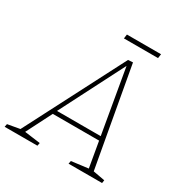

<svg xmlns="http://www.w3.org/2000/svg" viewBox="-219 -963 1068 1111"><g transform="rotate(30 314.5 -408.0)"><path d="M542 -26 532 -36 619 -20 616 0H392L396 -20L514 -35L509 -27L477 -212L484 -204H161L173 -212L79 -27L75 -35L188 -20L184 0H-35L-31 -20L59 -36L47 -27L390 -692L422 -694ZM178 -224 174 -231H481L475 -223L398 -668H405ZM539 -816 535 -788H307L311 -816Z"/></g></svg>

Font: Bitter Thin ExtraLight
Style: Italic
Weight: 250
Italic angle: -9°
Version: Version 2.002